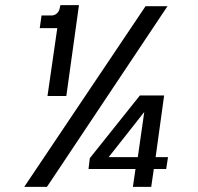

<svg xmlns="http://www.w3.org/2000/svg" viewBox="-20 -724 767 744"><path d="M164 -352 202 -615H134L141 -664H179Q192 -664 201 -672.5Q210 -681 212 -695L214 -704H286L237 -352ZM74 0 544 -700H629L162 0ZM495 0 505 -69H323L328 -111L522 -354H616L583 -115H631L624 -69H576L566 0ZM401 -115H514L539 -290Z"/></svg>

Font: Host Grotesk
Style: Italic
Weight: 400
Italic angle: -8°
Designer: Doğukan Karapınar based on Poppins by Indian Type Foundry, Jonny Pinhorn
Foundry: Element Type
Version: Version 1.001; ttfautohint (v1.8.4.7-5d5b)